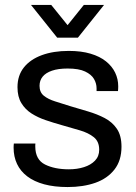

<svg xmlns="http://www.w3.org/2000/svg" viewBox="-20 -743 550 775"><path d="M253 12Q199.2 12 158.3 0.9Q117.4 -10.2 90 -31.1Q62.6 -51.9 48.8 -81.2Q34.9 -110.5 34.9 -147.3Q34.9 -151.9 35.2 -156.3Q35.5 -160.8 35.9 -163.7H122.9Q122.4 -159.9 122.4 -156.9Q122.4 -154 122.4 -151.1Q122.9 -98.2 161.9 -78.9Q200.8 -59.6 258 -59.6Q291.4 -59.6 319 -68.4Q346.6 -77.1 363.5 -94.6Q380.4 -112.2 380.4 -138.6Q380.4 -172 358.5 -189.4Q336.7 -206.9 301.9 -217Q267.1 -227.2 228.7 -238.1Q196.6 -247.1 164.8 -257.9Q132.9 -268.6 107.4 -284.9Q81.8 -301.2 66.2 -326.9Q50.6 -352.5 50.6 -391.1Q50.6 -438.1 76.2 -470.5Q101.8 -502.9 148.4 -520.2Q195 -537.5 257.6 -537.5Q308.3 -537.5 345.6 -526.3Q383 -515.2 407.8 -495.3Q432.6 -475.4 444.9 -449.6Q457.2 -423.8 457.2 -394.5Q457.2 -389.4 456.9 -383.8Q456.7 -378.1 456.2 -375.3H369.8V-386.4Q369.8 -406.4 359.3 -424.4Q348.7 -442.5 323.5 -454.4Q298.3 -466.4 253 -466.4Q215 -466.4 189.9 -457.7Q164.8 -449.1 152.2 -433.7Q139.6 -418.3 139.6 -396.5Q139.6 -370.6 156.9 -356.6Q174.2 -342.6 202.7 -333.7Q231.2 -324.8 263.9 -314.4Q299 -304 335.4 -293.2Q371.8 -282.5 402.5 -266.5Q433.1 -250.5 451.8 -223.1Q470.4 -195.7 470.4 -150.9Q470.4 -94.9 441.9 -58.6Q413.5 -22.3 364.7 -5.1Q315.9 12 253 12ZM105.2 -723H186.9L274.6 -614.4L230.6 -613.9L318.3 -723H399.9L294.5 -591H210.8Z"/></svg>

Font: Archivo Variable SemiBold
Style: Regular
Weight: 600
Designer: Hector Gatti
Foundry: Omnibus-Type
Version: Version 2.001